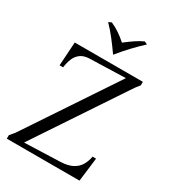

<svg xmlns="http://www.w3.org/2000/svg" viewBox="-207 -979 977 1089"><g transform="rotate(30 281.5 -434.5)"><path d="M13 0V-23Q24 -35 34.5 -48.5Q45 -62 53 -75L425 -633V-635L193 -628Q156 -627 134 -610.5Q112 -594 101.5 -567.5Q91 -541 87 -510H64L74 -665H520V-642Q509 -629 499 -615.5Q489 -602 481 -589L110 -32V-30L341 -38Q391 -40 420.5 -56Q450 -72 465 -98Q480 -124 485 -155H508L489 0ZM415 -869 434 -860Q363 -795 298 -715H296Q268 -755 239.5 -791.5Q211 -828 180 -860L199 -869Q225 -858 253 -839.5Q281 -821 306 -798Q335 -821 362.5 -839.5Q390 -858 415 -869Z"/></g></svg>

Font: Bona Nova
Style: Italic
Weight: 400
Italic angle: -4°
Designer: Mateusz Machalski
Foundry: Capitalics
Version: Version 4.001; ttfautohint (v1.8.3)